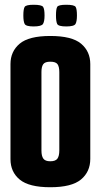

<svg xmlns="http://www.w3.org/2000/svg" viewBox="-20 -779 423 806"><path d="M191 7Q102 7 63 -25Q24 -57 24 -111V-510Q24 -563 62.5 -595.5Q101 -628 191 -628Q282 -628 320.5 -595.5Q359 -563 359 -510V-112Q359 -58 320 -25.5Q281 7 191 7ZM191 -102Q213 -102 221 -113Q229 -124 229 -148V-476Q229 -499 221.5 -509.5Q214 -520 191 -520Q169 -520 161.5 -509.5Q154 -499 154 -477V-147Q154 -124 162 -113Q170 -102 191 -102ZM258 -668Q225 -668 220 -678.5Q215 -689 215 -714Q215 -741 220 -750Q225 -759 258 -759Q292 -759 297.5 -750Q303 -741 303 -714Q303 -689 297 -678.5Q291 -668 258 -668ZM121 -668Q89 -668 83.5 -678.5Q78 -689 78 -714Q78 -741 83.5 -750Q89 -759 121 -759Q155 -759 161 -750Q167 -741 167 -714Q167 -689 160.5 -678.5Q154 -668 121 -668Z"/></svg>

Font: Smooch Sans ExtraBold
Style: Regular
Weight: 800
Designer: Robert E. Leuschke
Foundry: Robert E. Leuschke
Version: Version 1.010